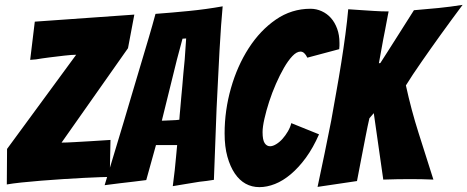

<svg xmlns="http://www.w3.org/2000/svg" viewBox="-20 -767 1921 789"><path d="M8 -9 9 -155 293 -542Q276 -542 245 -538.5Q214 -535 182.5 -531Q151 -527 128 -523L104 -521L123 -678L532 -707L506 -569L233 -181Q253 -181 286.5 -183Q320 -185 356 -187Q392 -189 434 -192L431 -40Q422 -40 393 -39Q364 -38 324.5 -36Q285 -34 239 -31Q193 -28 149 -24.5Q105 -21 67.5 -17Q30 -13 8 -9Z M690 -2Q694 -35 698 -67Q701 -95 703.5 -123Q706 -151 708 -171H621L581 -27Q559 -24 529 -20.5Q499 -17 473 -14Q441 -10 410 -6Q450 -139 489 -268Q505 -322 522.5 -381Q540 -440 557.5 -498.5Q575 -557 591 -611Q607 -665 619 -710Q687 -715 757.5 -722Q828 -729 895 -741Q892 -709 888.5 -661.5Q885 -614 882 -558Q879 -502 876 -441Q873 -380 870 -321Q865 -183 859 -28Q829 -23 799 -20Q774 -16 744 -11Q714 -6 690 -2ZM645 -271Q649 -271 659.5 -271.5Q670 -272 681.5 -272.5Q693 -273 703 -273.5Q713 -274 717 -275Q717 -281 718.5 -295.5Q720 -310 721.5 -328.5Q723 -347 725 -369Q727 -391 729 -412Q733 -463 739 -522L745 -609L730 -608L707 -522Z M1046 2Q1015 2 989.5 -12Q964 -26 945 -54Q926 -82 914.5 -123Q903 -164 903 -219Q903 -313 929 -404.5Q955 -496 1002 -569Q1049 -642 1113.5 -686.5Q1178 -731 1256 -731Q1280 -731 1302 -721Q1324 -711 1340 -693Q1356 -675 1365.5 -649Q1375 -623 1375 -591Q1375 -585 1375 -578.5Q1375 -572 1374 -565L1243 -530Q1231 -555 1215 -555Q1199 -555 1181.5 -536.5Q1164 -518 1147 -488.5Q1130 -459 1114 -422.5Q1098 -386 1086 -349Q1074 -312 1066.5 -278.5Q1059 -245 1059 -224Q1059 -192 1067.5 -179Q1076 -166 1090 -166Q1101 -166 1115 -174.5Q1129 -183 1141 -196.5Q1153 -210 1163 -227Q1173 -244 1177 -261L1291 -215Q1267 -160 1237.5 -119.5Q1208 -79 1175.5 -51.5Q1143 -24 1110 -11Q1077 2 1046 2Z M1285 1Q1315 -139 1341 -271Q1351 -328 1362 -389Q1373 -450 1382.5 -510Q1392 -570 1399.5 -626.5Q1407 -683 1411 -729Q1434 -727 1463 -725.5Q1492 -724 1517 -722Q1547 -720 1577 -720Q1576 -716 1574 -705Q1572 -694 1569 -678.5Q1566 -663 1562.5 -644Q1559 -625 1555 -606Q1547 -562 1537 -507L1543 -508Q1553 -524 1571.5 -552.5Q1590 -581 1610 -613Q1630 -645 1649 -674.5Q1668 -704 1681 -725Q1731 -729 1781 -734Q1831 -739 1881 -747Q1834 -684 1790 -623Q1771 -597 1751.5 -569Q1732 -541 1713 -514Q1694 -487 1677.5 -462Q1661 -437 1648 -416Q1670 -315 1700 -221Q1730 -127 1761 -29Q1738 -30 1714 -30.5Q1690 -31 1667 -31Q1638 -31 1611 -30.5Q1584 -30 1555 -29Q1546 -94 1535.5 -165.5Q1525 -237 1516 -302L1498 -281Q1491 -251 1482.5 -207Q1474 -163 1466 -122Q1457 -74 1447 -23Z"/></svg>

Font: Bangers
Style: Regular
Weight: 400
Designer: vernon adams
Foundry: Vernon Adams
Version: Version 2.000